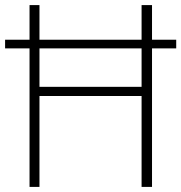

<svg xmlns="http://www.w3.org/2000/svg" viewBox="-20 -734 712 754"><path d="M96 0V-544H0V-578H96V-714H135V-578H536V-714H577V-578H672V-544H577V0H536V-357H135V0ZM135 -393H536V-544H135Z"/></svg>

Font: Noto Sans Disp ExtLt
Style: Regular
Weight: 200
Designer: Monotype Design Team
Foundry: Monotype Imaging Inc.
Version: Version 2.000;GOOG;noto-source:20170915:90ef993387c0